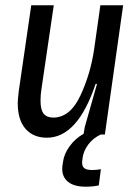

<svg xmlns="http://www.w3.org/2000/svg" viewBox="-20 -508 526 725"><path d="M376 0H360Q331 14 313.5 37.5Q296 61 292 87L291 97Q290 100 290 106Q290 121 299 127.5Q308 134 328 134Q343 134 361 131L353 192Q331 197 304 197Q260 197 237.5 179Q215 161 215 130Q215 121 216 116L218 103Q222 73 243 44Q264 15 296 -3L300 -28L346 -190L344 -192L341 -191Q273 12 157 12Q106 12 76.5 -21.5Q47 -55 47 -119Q47 -131 51 -165L98 -488H183L137 -175Q133 -151 133 -128Q133 -93 145 -78.5Q157 -64 181 -64Q245 -64 284 -148Q323 -232 336 -326L359 -488H445Z"/></svg>

Font: Ropa Sans
Style: Italic
Weight: 400
Version: Version 1.100